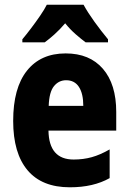

<svg xmlns="http://www.w3.org/2000/svg" viewBox="-20 -852 547 816"><path d="M259 -625Q361 -625 417.5 -559.5Q474 -494 474 -376V-297H186Q188 -174 293 -174Q334 -174 370 -184Q406 -194 446 -217V-95Q377 -56 277 -56Q158 -56 97 -128.5Q36 -201 36 -338Q36 -478 94.5 -551.5Q153 -625 259 -625ZM261 -511Q230 -511 209.5 -486Q189 -461 187 -402H334Q334 -454 315.5 -482.5Q297 -511 261 -511ZM335 -832Q353 -799 381.5 -759.5Q410 -720 439 -685V-672H344Q325 -686 301.5 -706.5Q278 -727 257 -753Q234 -726 211 -705.5Q188 -685 170 -672H75V-685Q91 -704 111.5 -731Q132 -758 150.5 -785Q169 -812 179 -832Z"/></svg>

Font: Noto Sans Malayalam UI Condensed ExtraBold
Style: Regular
Weight: 800
Width: 3
Designer: Jelle Bosma - Monotype Design Team
Foundry: Monotype Imaging Inc.
Version: Version 2.104; ttfautohint (v1.8.4.7-5d5b)